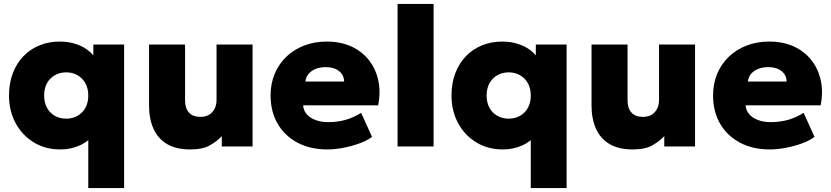

<svg xmlns="http://www.w3.org/2000/svg" viewBox="-20 -740 4198 970"><path d="M426 210V-115L467.5 -73.5Q432 -28.5 386 -6.8Q340 15 284.5 15Q209 15 150.5 -20.8Q92 -56.5 58.8 -118.2Q25.5 -180 25.5 -257.5Q25.5 -320 44.8 -370.2Q64 -420.5 98.5 -456.2Q133 -492 179.8 -511Q226.5 -530 281 -530Q328.5 -530 367.8 -516.2Q407 -502.5 434.8 -477.5Q462.5 -452.5 476 -419.5L451.5 -378.5V-515H607V210ZM314.5 -140.5Q346.5 -140.5 371.8 -154.8Q397 -169 411.5 -195.2Q426 -221.5 426 -257.5Q426 -293.5 411.2 -319.8Q396.5 -346 371.2 -360.2Q346 -374.5 314.5 -374.5Q283 -374.5 257.5 -360.2Q232 -346 217.5 -319.8Q203 -293.5 203 -257.5Q203 -221.5 217.5 -195.2Q232 -169 257.2 -154.8Q282.5 -140.5 314.5 -140.5Z M941 15Q870 15 824 -12.2Q778 -39.5 755.5 -89.5Q733 -139.5 733 -207V-515H915V-232.5Q915 -193.5 934.5 -171.5Q954 -149.5 993 -149.5Q1018 -149.5 1036.2 -160.2Q1054.5 -171 1064.2 -190.5Q1074 -210 1074 -235.5V-515H1256V0H1100.5V-52.5Q1077.5 -27 1040.8 -6Q1004 15 941 15Z M1633.5 15Q1547.5 15 1483 -19.2Q1418.5 -53.5 1382.8 -114.8Q1347 -176 1347 -258Q1347 -318 1368 -367.8Q1389 -417.5 1427 -453.8Q1465 -490 1516.8 -510Q1568.5 -530 1630.5 -530Q1700 -530 1753.8 -505.8Q1807.5 -481.5 1842.5 -437.8Q1877.5 -394 1890.8 -335.5Q1904 -277 1890.5 -208H1511.5Q1513 -182.5 1529.2 -163.5Q1545.5 -144.5 1573.5 -133.8Q1601.5 -123 1638 -123Q1684.5 -123 1725 -134.2Q1765.5 -145.5 1804.5 -170L1859.5 -48.5Q1836 -30.5 1797.8 -16.2Q1759.5 -2 1716 6.5Q1672.5 15 1633.5 15ZM1523 -328H1718.5Q1718 -361 1692.8 -381Q1667.5 -401 1625.5 -401Q1583 -401 1554.8 -381Q1526.5 -361 1523 -328Z M1988.5 0V-720H2170.5V0Z M2661.5 210V-115L2703 -73.5Q2667.5 -28.5 2621.5 -6.8Q2575.5 15 2520 15Q2444.5 15 2386 -20.8Q2327.5 -56.5 2294.2 -118.2Q2261 -180 2261 -257.5Q2261 -320 2280.2 -370.2Q2299.5 -420.5 2334 -456.2Q2368.5 -492 2415.2 -511Q2462 -530 2516.5 -530Q2564 -530 2603.2 -516.2Q2642.5 -502.5 2670.2 -477.5Q2698 -452.5 2711.5 -419.5L2687 -378.5V-515H2842.5V210ZM2550 -140.5Q2582 -140.5 2607.2 -154.8Q2632.5 -169 2647 -195.2Q2661.5 -221.5 2661.5 -257.5Q2661.5 -293.5 2646.8 -319.8Q2632 -346 2606.8 -360.2Q2581.5 -374.5 2550 -374.5Q2518.5 -374.5 2493 -360.2Q2467.5 -346 2453 -319.8Q2438.5 -293.5 2438.5 -257.5Q2438.5 -221.5 2453 -195.2Q2467.5 -169 2492.8 -154.8Q2518 -140.5 2550 -140.5Z M3176.5 15Q3105.5 15 3059.5 -12.2Q3013.5 -39.5 2991 -89.5Q2968.5 -139.5 2968.5 -207V-515H3150.5V-232.5Q3150.5 -193.5 3170 -171.5Q3189.5 -149.5 3228.5 -149.5Q3253.5 -149.5 3271.8 -160.2Q3290 -171 3299.8 -190.5Q3309.5 -210 3309.5 -235.5V-515H3491.5V0H3336V-52.5Q3313 -27 3276.2 -6Q3239.5 15 3176.5 15Z M3869 15Q3783 15 3718.5 -19.2Q3654 -53.5 3618.2 -114.8Q3582.5 -176 3582.5 -258Q3582.5 -318 3603.5 -367.8Q3624.5 -417.5 3662.5 -453.8Q3700.5 -490 3752.2 -510Q3804 -530 3866 -530Q3935.5 -530 3989.2 -505.8Q4043 -481.5 4078 -437.8Q4113 -394 4126.2 -335.5Q4139.5 -277 4126 -208H3747Q3748.5 -182.5 3764.8 -163.5Q3781 -144.5 3809 -133.8Q3837 -123 3873.5 -123Q3920 -123 3960.5 -134.2Q4001 -145.5 4040 -170L4095 -48.5Q4071.5 -30.5 4033.2 -16.2Q3995 -2 3951.5 6.5Q3908 15 3869 15ZM3758.5 -328H3954Q3953.5 -361 3928.2 -381Q3903 -401 3861 -401Q3818.5 -401 3790.2 -381Q3762 -361 3758.5 -328Z"/></svg>

Font: Geologica Roman ExtraBold
Style: Regular
Weight: 800
Designer: Sindre Bremnes, Frode Helland
Foundry: Monokrom Skriftforlag AS
Version: Version 1.010;gftools[0.9.28]